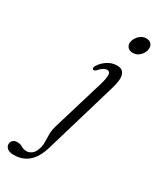

<svg xmlns="http://www.w3.org/2000/svg" viewBox="-356 -724 853 1038"><g transform="rotate(30 71.0 -205.0)"><path d="M206 -552Q185 -552 174 -564.2Q163 -576.5 165 -594.5Q167.5 -616.5 186.2 -636.8Q205 -657 231 -657Q252 -657 262.5 -644.8Q273 -632.5 271 -614Q269 -591 250.5 -571.5Q232 -552 206 -552ZM206 -336 71.5 118.5Q51.5 185 14.8 216.2Q-22 247.5 -76 247.5Q-102 247.5 -115.5 236.8Q-129 226 -129 210.5Q-129 197 -119.5 187.2Q-110 177.5 -92.5 177.5Q-73 177.5 -59 186.5Q-45 195.5 -26 195.5Q-9 195.5 7.2 182.8Q23.5 170 32.5 136Q37 118.5 36 97.8Q35 77 35.2 52.8Q35.5 28.5 44 -0.5L140.5 -320.5Q153.5 -364.5 151.8 -384.2Q150 -404 133 -404Q122.5 -404 110.5 -397Q98.5 -390 84 -373Q74.5 -364 66.5 -366.5Q56.5 -370 64.5 -387Q79.5 -413.5 107.8 -432.2Q136 -451 167.5 -451Q240.5 -451 206 -336Z"/></g></svg>

Font: Fraunces 72pt S050 Light
Style: Italic
Weight: 300
Italic angle: -16°
Version: Version 1.000; ttfautohint (v1.8.3)